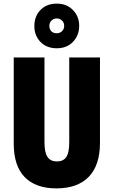

<svg xmlns="http://www.w3.org/2000/svg" viewBox="-20 -1032 628 1062"><path d="M533 -242Q533 -118 471 -54Q409 10 292 10Q178 10 117 -52Q56 -114 56 -238V-714H226V-246Q226 -188 243 -163.5Q260 -139 294 -139Q330 -139 346.5 -163Q363 -187 363 -247V-714H533ZM294 -765Q238 -765 204 -800Q170 -835 170 -888Q170 -942 204 -977Q238 -1012 294 -1012Q349 -1012 383.5 -976.5Q418 -941 418 -889Q418 -837 384 -801Q350 -765 294 -765ZM294 -848Q311 -848 323 -859.5Q335 -871 335 -889Q335 -907 323 -918.5Q311 -930 294 -930Q277 -930 265 -918.5Q253 -907 253 -889Q253 -871 263.5 -859.5Q274 -848 294 -848Z"/></svg>

Font: Noto Sans Gurmukhi ExtraCondensed Black
Style: Regular
Weight: 900
Width: 2
Designer: Jelle Bosma - Monotype Design Team
Foundry: Monotype Imaging Inc.
Version: Version 2.004; ttfautohint (v1.8.4.7-5d5b)